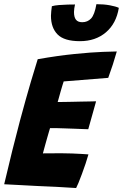

<svg xmlns="http://www.w3.org/2000/svg" viewBox="-30 -916 602 942"><path d="M343.5 6.5Q295.5 3.5 248.2 0.8Q201 -2 152 -3.5Q112.5 -5.5 71.5 -7.8Q30.5 -10 -9.5 -12Q10 -96 29.8 -175.2Q49.5 -254.5 68 -324Q98 -435.5 121 -513.5Q144 -591.5 155 -625.5Q254 -643 336.8 -651.2Q419.5 -659.5 474.5 -661.5Q529.5 -663.5 543 -663.5Q534 -631.5 523.8 -600Q513.5 -568.5 501 -534L282.5 -516.5Q280 -510 276 -496.2Q272 -482.5 267.2 -466.2Q262.5 -450 258.8 -436Q255 -422 253 -415.5Q265 -415.5 283.2 -415.8Q301.5 -416 323.2 -416.5Q345 -417 367.2 -417.5Q389.5 -418 408.8 -418.2Q428 -418.5 441.5 -419L403 -282Q396.5 -282 377.8 -282.8Q359 -283.5 334.5 -284.5Q310 -285.5 285.2 -286.2Q260.5 -287 241.8 -287.5Q223 -288 215.5 -287.5Q214 -282.5 210.5 -270.8Q207 -259 202.8 -244.2Q198.5 -229.5 194.2 -213.8Q190 -198 186.2 -184.8Q182.5 -171.5 180.5 -163.5Q187 -163.5 215.5 -163.8Q244 -164 274 -164Q299 -164 323.8 -163Q348.5 -162 369.5 -160.8Q390.5 -159.5 404 -158.5Q398.5 -138.5 389.8 -112.8Q381 -87 371.8 -62Q362.5 -37 354.8 -18.2Q347 0.5 343.5 6.5ZM553 -877.5Q540.5 -800.5 489.5 -757.2Q438.5 -714 362 -714Q285 -714 252.5 -747Q220 -780 220 -838.5Q220 -849 221.5 -861.5Q223 -874 224.5 -885.5Q238 -889.5 259 -891.2Q280 -893 301.8 -893.5Q323.5 -894 338 -894Q336 -885 334.5 -875Q333 -865 333 -857Q333 -831.5 342.8 -819.2Q352.5 -807 373.5 -807Q399.5 -807 416.8 -825.2Q434 -843.5 443 -895.5Q479.5 -895.5 509 -890Q538.5 -884.5 553 -877.5Z"/></svg>

Font: Grandstander Thin
Style: Bold Italic
Weight: 700
Italic angle: -15°
Version: Version 1.200